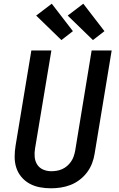

<svg xmlns="http://www.w3.org/2000/svg" viewBox="-20 -1007 640 1035"><path d="M255 8Q224 8 194.5 2.5Q165 -3 139.5 -17Q114 -31 95.5 -53Q77 -75 68 -102.5Q59 -130 59 -161Q59 -192 64 -222L149 -735H257L169 -207Q165 -184 167 -161Q169 -138 180.5 -120Q192 -102 212.5 -93Q233 -84 256 -84Q271 -84 286 -86.5Q301 -89 315.5 -95.5Q330 -102 342 -112.5Q354 -123 363 -136Q372 -149 377 -163.5Q382 -178 385 -193L474 -735H582L490 -178Q486 -152 476 -126Q466 -100 449 -77.5Q432 -55 409 -37.5Q386 -20 360 -10Q334 0 307.5 4Q281 8 255 8ZM481 -791 345 -923 429 -987 543 -839ZM311 -791 175 -923 259 -987 373 -839Z"/></svg>

Font: Iosevka Curly SmBdExObl
Style: Regular
Weight: 600
Width: 7
Italic angle: -9°
Monospace: yes
Designer: Belleve Invis
Foundry: Belleve Invis
Version: Version 11.1.0; ttfautohint (v1.8.3)